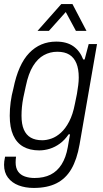

<svg xmlns="http://www.w3.org/2000/svg" viewBox="-21 -743 507 946"><path d="M145 183Q104 183 71 170.5Q38 158 18.5 132.5Q-1 107 -1 69Q-1 62 0 52Q1 42 4 29H58Q57 37 56.5 43.5Q56 50 56 57Q56 85 68 102Q80 119 101.5 126.5Q123 134 149 134Q195 134 228 117.5Q261 101 282.5 67Q304 33 313 -18Q316 -35 318.5 -50.5Q321 -66 324 -81H317Q298 -53 274 -35.5Q250 -18 224 -10Q198 -2 172 -2Q126 -2 93.5 -20.5Q61 -39 44 -77Q27 -115 27 -173Q27 -206 31.5 -240Q36 -274 45 -307Q69 -426 123 -482Q177 -538 256 -538Q308 -538 340.5 -515Q373 -492 389 -450H396L416 -526H457L371 -31Q358 43 330.5 90Q303 137 257.5 160Q212 183 145 183ZM187 -52Q209 -52 233 -60.5Q257 -69 279.5 -89.5Q302 -110 320 -144.5Q338 -179 348 -231Q354 -257 358 -280Q362 -303 364.5 -323.5Q367 -344 367 -361Q367 -403 355.5 -431Q344 -459 321 -473.5Q298 -488 261 -488Q226 -488 195.5 -471.5Q165 -455 142 -418Q119 -381 106 -318Q99 -288 94 -262.5Q89 -237 87 -215Q85 -193 85 -173Q85 -131 96.5 -104.5Q108 -78 130.5 -65Q153 -52 187 -52ZM164 -591 281 -723H336L405 -591H353L291 -706H323L220 -591Z"/></svg>

Font: Archivo SemiCondensed ExtraLight
Style: Italic
Weight: 250
Width: 4
Italic angle: -10°
Designer: Hector Gatti
Foundry: Omnibus-Type
Version: Version 2.001